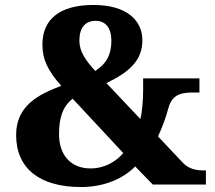

<svg xmlns="http://www.w3.org/2000/svg" viewBox="-20 -744 865 774"><path d="M307 10C406 10 481 -28 525 -73L596 0H810V-57H801C773 -57 742 -62 718 -87L617 -194C636 -235 650 -274 659 -309C676 -370 720 -371 765 -371H784V-428H557V-382C557 -340 553 -293 546 -264L409 -409C505 -455 554 -503 554 -582C554 -659 494 -724 357 -724C220 -724 151 -666 151 -564C151 -505 172 -460 227 -398C137 -364 45 -319 45 -200C45 -63 142 10 307 10ZM364 -458C325 -501 300 -536 300 -580C300 -632 323 -660 366 -660C406 -660 429 -630 429 -581C429 -524 410 -488 364 -458ZM345 -65C268 -65 218 -116 218 -203C218 -264 230 -313 273 -346L477 -127C449 -94 403 -65 345 -65Z"/></svg>

Font: Noto Serif Gurmukhi ExtraBold
Style: Regular
Weight: 800
Designer: Vaibhav Singh and the Monotype Design Team
Foundry: Monotype Imaging Inc.
Version: Version 2.004